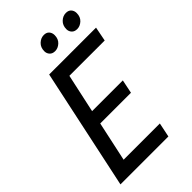

<svg xmlns="http://www.w3.org/2000/svg" viewBox="-256 -947 1034 1034"><g transform="rotate(-45 260.5 -430.5)"><path d="M17 0 164 -690H521L505 -608H236L188 -387H422L406 -309H172L123 -82H399L382 0ZM234 -797Q234 -826 252.5 -843.5Q271 -861 294 -861Q314 -861 324.5 -849Q335 -837 335 -819Q335 -790 316.5 -773Q298 -756 276 -756Q256 -756 245 -768Q234 -780 234 -797ZM402 -797Q402 -826 420.5 -843.5Q439 -861 462 -861Q482 -861 492.5 -849Q503 -837 503 -819Q503 -790 484.5 -773Q466 -756 444 -756Q424 -756 413 -768Q402 -780 402 -797Z"/></g></svg>

Font: Radio Canada Condensed
Style: Italic
Weight: 400
Width: 3
Italic angle: -12°
Designer: Charles Daoud, Etienne Aubert Bonn, Alexandre Saumier Demers, Jacques Le Bailly
Foundry: Radio-Canada
Version: Version 2.104; ttfautohint (v1.8.4.7-5d5b);gftools[0.9.28.de